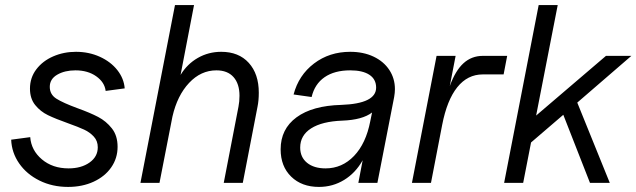

<svg xmlns="http://www.w3.org/2000/svg" viewBox="-20 -720 2506 756"><path d="M24 -170 99 -180Q103 -128 145 -92.5Q187 -57 250 -57Q300 -57 332.5 -80Q365 -103 365 -140Q365 -165 349.5 -182Q334 -199 311.5 -209.5Q289 -220 247 -235Q199 -252 169 -266.5Q139 -281 118.5 -306.5Q98 -332 98 -371Q98 -414 123 -447Q148 -480 189.5 -498Q231 -516 279 -516Q330 -516 373 -496.5Q416 -477 442 -444Q468 -411 471 -372L396 -362Q392 -396 359 -419.5Q326 -443 277 -443Q235 -443 205.5 -426Q176 -409 176 -378Q176 -348 202 -331.5Q228 -315 285 -294Q335 -276 366.5 -259.5Q398 -243 420.5 -214.5Q443 -186 443 -142Q443 -97 418 -61Q393 -25 348.5 -4.5Q304 16 248 16Q186 16 135.5 -9Q85 -34 55.5 -76.5Q26 -119 24 -170Z M923 -343Q923 -390 899.5 -416.5Q876 -443 832 -443Q771 -443 724.5 -393.5Q678 -344 659 -261L608 0H533L669 -700H744L691 -425Q717 -468 759 -492Q801 -516 851 -516Q920 -516 959.5 -472.5Q999 -429 999 -355Q999 -324 994 -300L936 0H861L919 -300Q923 -320 923 -343Z M1085 -132Q1085 -212 1147.5 -258Q1210 -304 1324 -307Q1461 -312 1461 -375Q1461 -408 1434.5 -425.5Q1408 -443 1359 -443Q1297 -443 1258 -416Q1219 -389 1207 -338L1136 -348Q1156 -424 1216.5 -470Q1277 -516 1359 -516Q1411 -516 1451 -497Q1491 -478 1513 -444.5Q1535 -411 1535 -369Q1535 -355 1532 -338L1466 0H1391L1408 -89Q1380 -39 1335 -11.5Q1290 16 1236 16Q1168 16 1126.5 -24.5Q1085 -65 1085 -132ZM1262 -57Q1327 -57 1374 -106Q1421 -155 1438 -243L1445 -277Q1407 -248 1328 -245Q1248 -242 1205 -214.5Q1162 -187 1162 -139Q1162 -101 1189 -79Q1216 -57 1262 -57Z M1774 -500 1751 -381Q1773 -442 1805 -471Q1837 -500 1881 -500H1977L1963 -427H1881Q1821 -427 1780.5 -376.5Q1740 -326 1721 -228L1677 0H1602L1699 -500Z M2176 -700 2091 -265 2366 -500H2466L2253 -316L2381 0H2303L2198 -268L2071 -159L2040 0H1965L2101 -700Z"/></svg>

Font: MedMera Sans
Style: Italic
Weight: 400
Italic angle: -11°
Designer: Kasper Nordkvist
Foundry: UNCUT.wtf
Version: Version 1.300